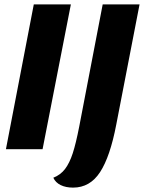

<svg xmlns="http://www.w3.org/2000/svg" viewBox="-20 -680 666 875"><path d="M134 -660H303L174 0H7ZM313 175Q280 175 256.5 163.5Q233 152 223 130Q256 117 276.5 90Q297 63 311.5 18.5Q326 -26 341 -103L448 -660H616L510 -113Q482 34 436 104.5Q390 175 313 175Z"/></svg>

Font: Sansita
Style: Bold Italic
Weight: 700
Italic angle: -11°
Designer: Pablo Cosgaya
Foundry: Omnibus-Type
Version: Version 1.006